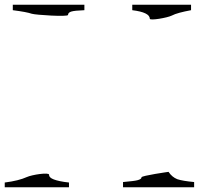

<svg xmlns="http://www.w3.org/2000/svg" viewBox="-30 -790 839 810"><path d="M602 -711C602 -702 676 -715 694 -724C711 -733 739 -740 776 -747C776 -747 776 -770 776 -770C776 -770 528 -770 528 -770C528 -770 528 -747 528 -747C528 -747 528 -747 528 -747C577 -741 602 -729 602 -711C602 -711 602 -711 602 -711ZM681 -65C681 -65 567 -49 567 -42C567 -42 567 -42 567 -42C567 -37 562 -33 551 -30C541 -27 520 -25 489 -22C489 -22 489 0 489 0C489 0 789 0 789 0C789 0 789 -22 789 -22C789 -22 789 -22 789 -22C757 -25 733 -29 718 -34C703 -40 691 -50 681 -65ZM104 -732C119 -727 257 -718 257 -727C257 -727 257 -727 257 -727C257 -733 261 -738 270 -741C279 -744 298 -746 326 -747C326 -747 326 -770 326 -770C326 -770 24 -770 24 -770C24 -770 24 -747 24 -747C24 -747 24 -747 24 -747C63 -742 90 -737 104 -732ZM-10 -20C-10 -20 -10 0 -10 0C-10 0 261 0 261 0C261 0 261 -20 261 -20C261 -20 261 -20 261 -20C232 -23 210 -28 197 -33C184 -38 177 -44 177 -53C177 -53 177 -53 177 -53C177 -64 105 -53 83 -43C61 -33 30 -25 -10 -20Z"/></svg>

Font: Only Serifs
Style: Regular
Weight: 500
Designer: Matt LaGrandeur
Version: Version 0.001